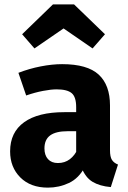

<svg xmlns="http://www.w3.org/2000/svg" viewBox="-20 -842 588 879"><path d="M264.4 -548.3Q379.9 -548.3 431.8 -500.5Q483.6 -452.6 483.6 -359.6V-154.1Q483.6 -123.9 492.5 -110Q501.4 -96.1 520.2 -88.7L487.3 14.5Q436.5 10.1 403.6 -9.7Q370.6 -29.5 352.5 -76.7L328.7 -132.3V-351.3Q328.7 -398.3 308.1 -415.6Q287.4 -432.9 239.3 -432.9Q214 -432.9 177.1 -425.9Q140.2 -418.9 99.8 -404.9L64.3 -508.6Q113.9 -527.8 166.5 -538.1Q219.1 -548.3 264.4 -548.3ZM274.5 -328.5H350.6V-241.3H289.6Q235.9 -241.3 209.7 -222.1Q183.5 -202.9 183.5 -162.6Q183.5 -131.5 199.6 -113.6Q215.8 -95.6 245.2 -95.6Q276.5 -95.6 299.7 -113.1Q322.8 -130.7 336.5 -161.4L368.4 -77.6Q340.8 -25.5 295.6 -4.3Q250.4 17 199.3 17Q119.7 17 73 -29.7Q26.3 -76.4 26.3 -148.9Q26.3 -236.4 90.4 -282.4Q154.5 -328.5 274.5 -328.5ZM271 -711.8 137.7 -620.3 81.3 -685.2 222.5 -821.9H319L460.6 -685.2L403.8 -620.3Z"/></svg>

Font: Fira Sans Variable
Style: Regular
Weight: 400
Designer: Carrois Corporate & Edenspiekermann AG
Foundry: Carrois Corporate GbR & Edenspiekermann AG
Version: Version 4.202